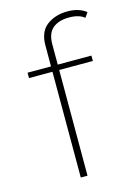

<svg xmlns="http://www.w3.org/2000/svg" viewBox="-108 -748 573 807"><g transform="rotate(-15 179.0 -344.5)"><path d="M39.1 -460V-483.4H141.1V-574.2Q141.1 -634.3 177.5 -661.6Q213.9 -689 267.1 -689Q294.4 -689 315.2 -681.9Q335.9 -674.8 348.1 -664.1L333.5 -643.1Q325.2 -651.4 307.9 -657Q290.5 -662.6 267.1 -662.6Q221.7 -662.6 196 -640.9Q170.4 -619.1 170.4 -572.8V-483.4H316.9V-460H170.4V0H141.1V-460Z"/></g></svg>

Font: Estedad-FD Thin
Style: Regular
Weight: 100
Designer: Amin Abedi
Version: Version 7.3